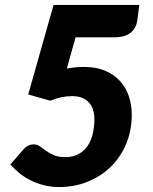

<svg xmlns="http://www.w3.org/2000/svg" viewBox="-20 -748 620 776"><path d="M543 -728 535 -666.5Q531 -635.5 508.5 -616.2Q486 -597 438.5 -597H285.5L250 -471Q269 -474.5 286.5 -476Q304 -477.5 320 -477.5Q368 -477.5 404 -462.5Q440 -447.5 464.2 -421.2Q488.5 -395 500.5 -359.8Q512.5 -324.5 512.5 -284.5Q512.5 -220.5 490 -166.8Q467.5 -113 428 -74.2Q388.5 -35.5 334.8 -13.8Q281 8 219 8Q186 8 157 0.5Q128 -7 103.2 -19.5Q78.5 -32 58.2 -48.5Q38 -65 22 -83.5L76 -145.5Q93 -164.5 116 -164.5Q130 -164.5 141.2 -156.5Q152.5 -148.5 165.8 -138.8Q179 -129 197.2 -121Q215.5 -113 243.5 -113Q276.5 -113 299.2 -126.2Q322 -139.5 335.8 -161Q349.5 -182.5 355.5 -210Q361.5 -237.5 361.5 -266Q361.5 -310.5 338.2 -335Q315 -359.5 272 -359.5Q227.5 -359.5 183.5 -341L94 -366L196.5 -728Z"/></svg>

Font: Lato ExtraBold
Style: Italic
Weight: 800
Italic angle: -7°
Designer: Lukasz Dziedzic with Adam Twardoch and Botio Nikoltchev
Foundry: tyPoland Lukasz Dziedzic
Version: Version 2.015; 2015-08-06; http://www.latofonts.com/